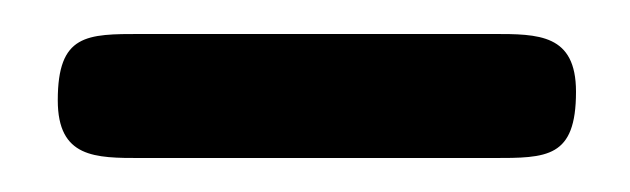

<svg xmlns="http://www.w3.org/2000/svg" viewBox="-20 -722 371 113"><path d="M63 -702C31 -702 14 -702 14 -663C14 -629 36 -629 63 -629H270C302 -629 319 -629 319 -668C319 -702 297 -702 270 -702Z"/></svg>

Font: Numismatica Pro
Style: Regular
Weight: 400
Designer: Chris Hopkins
Foundry: Edward C. D. Hopkins
Version: Version 2.19D